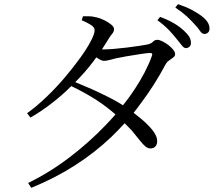

<svg xmlns="http://www.w3.org/2000/svg" viewBox="-20 -835 1040 921"><path d="M110 -292Q156 -325 202.5 -369.5Q249 -414 290.5 -463Q332 -512 364.5 -557Q397 -602 415.5 -637.5Q434 -673 434 -690Q434 -704 416 -715.5Q398 -727 372 -738L378 -757Q391 -757 406 -757Q421 -757 437 -753Q458 -749 478.5 -739Q499 -729 513 -717.5Q527 -706 527 -696Q527 -683 518.5 -673.5Q510 -664 498 -644Q484 -621 469 -598Q474 -598 479 -598Q497 -598 527 -600.5Q557 -603 589.5 -607Q622 -611 648 -615Q674 -619 684 -621Q705 -625 713.5 -634.5Q722 -644 735 -644Q744 -644 758.5 -637Q773 -630 787 -619.5Q801 -609 810.5 -597Q820 -585 820 -575Q820 -566 810.5 -559Q801 -552 790.5 -544.5Q780 -537 773 -524Q721 -426 656 -340Q639 -316 621 -294Q639 -280 656 -266Q690 -238 712 -210Q734 -182 734 -159Q734 -142 725.5 -132.5Q717 -123 701 -123Q689 -123 677.5 -132.5Q666 -142 651 -161Q636 -180 613 -208Q598 -224 578 -244Q547 -210 514 -178Q435 -103 340 -42Q245 19 130 66L115 43Q222 -10 316.5 -82.5Q411 -155 489 -237Q513 -262 534 -286Q492 -323 443 -355Q387 -391 322 -422Q281 -381 235 -345Q182 -303 126 -271ZM570 -330Q599 -366 624 -404Q680 -488 708 -565Q712 -574 709 -578Q707 -581 698 -581Q681 -580 649 -575Q617 -570 584.5 -564.5Q552 -559 535 -555Q519 -551 504.5 -547Q490 -543 479 -543Q468 -543 451 -554Q447 -557 442 -560Q434 -549 426 -538Q387 -487 341 -441Q380 -425 419 -408Q465 -387 507 -366Q542 -348 570 -330ZM825 -651Q810 -670 789 -692Q768 -714 735 -738L748 -754Q786 -740 814 -723.5Q842 -707 860 -690Q879 -673 887.5 -659Q896 -645 896 -629Q896 -618 889.5 -611.5Q883 -605 872 -604Q862 -604 851.5 -618Q841 -632 825 -651ZM913 -719Q896 -738 876 -756.5Q856 -775 821 -799L834 -815Q873 -802 900 -787.5Q927 -773 946 -759Q966 -744 975.5 -729Q985 -714 985 -698Q985 -686 978.5 -679.5Q972 -673 962 -672Q949 -672 939.5 -686.5Q930 -701 913 -719Z"/></svg>

Font: Early Summer Mincho
Style: Regular
Weight: 400
Designer: GuiWonder
Version: Version 1.002